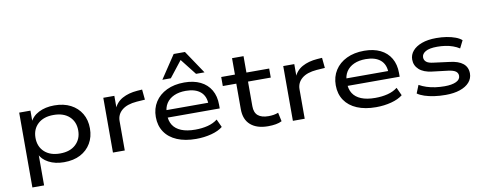

<svg xmlns="http://www.w3.org/2000/svg" viewBox="-74 -1140 4288 1695"><g transform="rotate(-10 2070.5 -292.0)"><path d="M100 180V-491H201V-384H193Q216 -439 275.5 -469.5Q335 -500 415 -500Q500 -500 561.5 -468Q623 -436 657 -379Q691 -322 691 -246Q691 -170 657 -112.5Q623 -55 562 -23Q501 9 415 9Q336 9 277.5 -22Q219 -53 197 -105H205V180ZM394 -73Q484 -73 535 -121Q586 -169 586 -246Q586 -324 535 -371Q484 -418 394 -418Q305 -418 254 -371Q203 -324 203 -246Q203 -168 254 -120.5Q305 -73 394 -73Z M854 0V-491H953V-371H945Q969 -432 1025 -463Q1081 -494 1160 -500L1204 -503L1213 -411L1139 -406Q1051 -399 1005.5 -361Q960 -323 960 -264V0Z M1599 9Q1501 9 1429.5 -21Q1358 -51 1319.5 -108Q1281 -165 1281 -243Q1281 -319 1318 -377Q1355 -435 1422.5 -467.5Q1490 -500 1580 -500Q1664 -500 1724.5 -470.5Q1785 -441 1817.5 -385.5Q1850 -330 1850 -253V-220H1360V-287H1782L1759 -269Q1759 -346 1712.5 -385.5Q1666 -425 1581 -425Q1520 -425 1475.5 -405Q1431 -385 1406.5 -347.5Q1382 -310 1382 -257V-248Q1382 -191 1406.5 -152.5Q1431 -114 1481 -93.5Q1531 -73 1606 -73Q1667 -73 1718 -86Q1769 -99 1806 -128L1839 -56Q1801 -25 1736.5 -8Q1672 9 1599 9ZM1395 -557 1533 -764H1634L1773 -557H1697L1584 -701L1471 -557Z M2244 9Q2144 9 2088 -39.5Q2032 -88 2032 -181V-410H1911V-491H2034V-638H2137V-491H2341V-410H2137V-190Q2137 -132 2169 -105Q2201 -78 2263 -78Q2287 -78 2309 -81.5Q2331 -85 2351 -93L2368 -14Q2345 -2 2313.5 3.5Q2282 9 2244 9Z M2467 0V-491H2566V-371H2558Q2582 -432 2638 -463Q2694 -494 2773 -500L2817 -503L2826 -411L2752 -406Q2664 -399 2618.5 -361Q2573 -323 2573 -264V0Z M3212 9Q3114 9 3042.5 -21Q2971 -51 2932.5 -108Q2894 -165 2894 -243Q2894 -319 2931 -377Q2968 -435 3035.5 -467.5Q3103 -500 3193 -500Q3277 -500 3337.5 -470.5Q3398 -441 3430.5 -385.5Q3463 -330 3463 -253V-220H2973V-287H3395L3372 -269Q3372 -346 3325.5 -385.5Q3279 -425 3194 -425Q3133 -425 3088.5 -405Q3044 -385 3019.5 -347.5Q2995 -310 2995 -257V-248Q2995 -191 3019.5 -152.5Q3044 -114 3094 -93.5Q3144 -73 3219 -73Q3280 -73 3331 -86Q3382 -99 3419 -128L3452 -56Q3414 -25 3349.5 -8Q3285 9 3212 9Z M3836 9Q3781 9 3733.5 2Q3686 -5 3648 -17.5Q3610 -30 3585 -48L3614 -120Q3644 -103 3680.5 -91Q3717 -79 3758 -73.5Q3799 -68 3840 -68Q3906 -68 3943.5 -86Q3981 -104 3981 -137Q3981 -162 3961 -177Q3941 -192 3893 -198L3752 -215Q3677 -224 3637.5 -260Q3598 -296 3598 -349Q3598 -392 3626.5 -426Q3655 -460 3709 -480Q3763 -500 3840 -500Q3889 -500 3932 -493Q3975 -486 4010 -473Q4045 -460 4066 -441L4032 -373Q4006 -390 3973.5 -401.5Q3941 -413 3906 -418Q3871 -423 3834 -423Q3764 -423 3730 -403Q3696 -383 3696 -352Q3696 -327 3715 -311Q3734 -295 3780 -290L3919 -272Q3999 -263 4039 -230Q4079 -197 4079 -141Q4079 -96 4049 -62Q4019 -28 3964.5 -9.5Q3910 9 3836 9Z"/></g></svg>

Font: Nunito Sans 10pt Expanded Medium
Style: Regular
Weight: 500
Width: 7
Designer: Vernon Adams
Foundry: Vernon Adams
Version: Version 3.101;gftools[0.9.27]